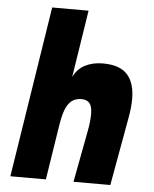

<svg xmlns="http://www.w3.org/2000/svg" viewBox="-55 -836 710 883"><g transform="rotate(5 300.0 -395.0)"><path d="M150 -790H318L269.5 -479.5Q288.5 -518.5 323.8 -536.2Q359 -554 405.5 -554Q483.5 -554 518.2 -515.2Q553 -476.5 553 -403Q553 -362.5 544 -314.5L487.5 0H317.5L362 -236Q371 -282.5 371 -316.5Q371 -352.5 358.8 -367.2Q346.5 -382 321.5 -382Q292.5 -382 274.5 -366.8Q256.5 -351.5 246.2 -323Q236 -294.5 229 -249L190 0H26Z"/></g></svg>

Font: JuliaMono Black
Style: Italic
Weight: 900
Italic angle: -9°
Monospace: yes
Designer: cormullion
Foundry: corm
Version: Version 0.057; ttfautohint (v1.8.4)